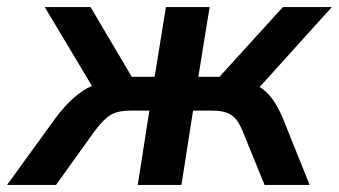

<svg xmlns="http://www.w3.org/2000/svg" viewBox="-68 -525 962 545"><path d="M-48 0 89 -189Q141 -259 193 -281L59 -505H189L306 -307H371L403 -505H527L495 -307H555L735 -505H874L669 -278Q707 -256 735 -189L811 0H683L621 -152Q607 -187 588 -199Q569 -211 534 -211H480L447 0H323L356 -211H301Q267 -211 246.5 -199Q226 -187 200 -152L91 0Z"/></svg>

Font: Mulish
Style: Bold Italic
Weight: 700
Italic angle: -9°
Designer: Vernon Adams
Foundry: Vernon Adams
Version: Version 3.603; ttfautohint (v1.8.3)